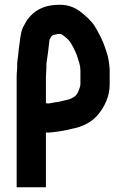

<svg xmlns="http://www.w3.org/2000/svg" viewBox="-20 -590 531 807"><path d="M175 -319C175 -328.4 178.2 -339.2 179 -350L182 -371C183.8 -389.3 185.7 -404.7 188 -423C191.7 -430.3 194.6 -435.6 200 -441C202.6 -442.3 206 -444 210 -444C214 -445.3 218 -446.3 222 -447H236C236.7 -446.3 237.3 -446 238 -446C248.1 -441 257.8 -430.6 266 -424C281.7 -408.3 296.8 -374.2 304 -355L310 -335C313.3 -327.2 315.5 -315.7 317 -308C317 -304 317.3 -299 318 -293V-234C318 -232.7 317.7 -231 317 -229C313.7 -214 307.3 -199.7 300 -190C288.6 -178.6 272.4 -171.4 252 -168L226 -162C218.7 -160.7 212 -159.7 206 -159C196.1 -157.5 183.4 -153.2 175 -156H173V-265C173 -281.8 176.1 -305.2 175 -319ZM173 -33C181 -32.3 189.7 -32.7 199 -34C227.7 -37.2 253.6 -41.2 279 -48C328 -56.6 370.1 -78.8 395 -112C418.2 -140.4 441 -184.1 441 -234V-299C438.8 -327.6 435.4 -350.5 427 -374C415.8 -407.6 410.7 -421.3 393 -454C373.4 -491.9 361.2 -503.6 334 -528L314 -544C292.3 -559 266.6 -570 231 -570C174.6 -570 136.5 -553.3 108 -523C91.2 -505.2 86.7 -493.3 76 -474C64.4 -447.6 64.7 -416.6 59 -385L57 -363C55.4 -348.7 52 -330.5 52 -315C52.7 -311.7 52.7 -306.7 52 -300C50.7 -288.7 50 -277 50 -265V197H173Z"/></svg>

Font: Tape
Style: Regular
Weight: 500
Foundry: Cannot Into Space Fonts
Version: Version 0.97